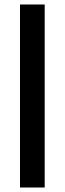

<svg xmlns="http://www.w3.org/2000/svg" viewBox="-20 -680 288 855"><path d="M69 155V-660H179V155Z"/></svg>

Font: Bricolage Grotesque 36pt SemiBold
Style: Regular
Weight: 600
Designer: Mathieu Triay
Foundry: Atelier Triay
Version: Version 1.001;gftools[0.9.33.dev8+g029e19f]